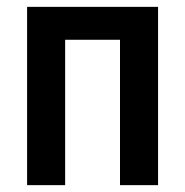

<svg xmlns="http://www.w3.org/2000/svg" viewBox="-20 -540 540 560"><path d="M59 0V-520H441V0H330V-424H170V0Z"/></svg>

Font: Iosevka Fixed
Style: Bold
Weight: 700
Monospace: yes
Designer: Belleve Invis
Foundry: Belleve Invis
Version: Version 32.3.0